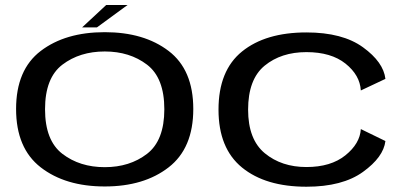

<svg xmlns="http://www.w3.org/2000/svg" viewBox="-20 -720 1589 746"><path d="M387 4.5Q539.5 4.5 635.2 -69.8Q731 -144 731 -296.5Q731 -449 635.2 -522Q539.5 -595 387 -595Q234 -595 138.2 -522Q42.5 -449 42.5 -296.5Q42.5 -144 138.2 -69.8Q234 4.5 387 4.5ZM387 -70.5Q290 -70.5 222.5 -122.2Q155 -174 155 -295.5Q155 -417.5 222.5 -468.8Q290 -520 387 -520Q484 -520 551.2 -468.8Q618.5 -417.5 618.5 -295.5Q618.5 -174 551.2 -122.2Q484 -70.5 387 -70.5ZM299 -613.5H356.5L475.5 -700.5H392.5Z M1170.5 5.5Q1310.5 5.5 1390.2 -52Q1470 -109.5 1477.5 -172L1382 -218.5Q1378.5 -162 1322 -116.5Q1265.5 -71 1170.5 -71Q1074 -71 1009 -124.5Q944 -178 944 -294Q944 -412 1008.2 -464.8Q1072.5 -517.5 1170.5 -517.5Q1266.5 -517.5 1322.5 -472.8Q1378.5 -428 1382 -368.5L1477.5 -413.5Q1470 -478.5 1390.5 -536.2Q1311 -594 1170.5 -594Q1012 -594 920.5 -520Q829 -446 829 -294Q829 -143.5 920.5 -69Q1012 5.5 1170.5 5.5Z"/></svg>

Font: Anybody Expanded
Style: Regular
Weight: 400
Width: 7
Version: Version 1.113;gftools[0.9.25]